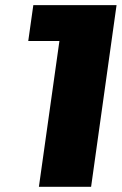

<svg xmlns="http://www.w3.org/2000/svg" viewBox="-20 -720 469 740"><path d="M88.9 -562 108.4 -700.2H429.2L331.1 0H129.9L209 -562Z"/></svg>

Font: Fivo Sans Black
Style: Regular
Weight: 900
Designer: Alexander Slobzheninov
Foundry: Alexander Slobzheninov
Version: 1.0